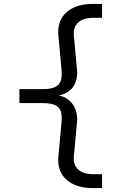

<svg xmlns="http://www.w3.org/2000/svg" viewBox="-20 -850 640 980"><path d="M501 -759V-830H453C341 -830 268 -771 278 -668L294 -495C300 -423 280 -395 194 -395H79V-324H194C280 -324 300 -296 294 -225L278 -52C268 51 341 110 453 110H501V39H453C391 39 351 7 357 -52L373 -225C380 -298 341 -351 279 -363C342 -374 380 -421 373 -495L357 -668C351 -727 391 -759 453 -759Z"/></svg>

Font: Tekne LDO Light
Style: Regular
Weight: 300
Monospace: yes
Designer: Alessio Laiso, Mario Rullo, Paolo Rosset
Foundry: Alessio Laiso
Version: Version 1.000;hotconv 1.0.109;makeotfexe 2.5.65596